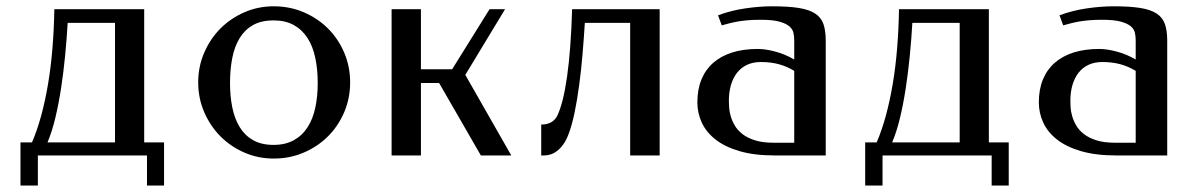

<svg xmlns="http://www.w3.org/2000/svg" viewBox="-20 -489 3771 604"><path d="M44.4 94.7V-41H80.6Q96.7 -78.1 109.4 -124.5Q122.1 -170.9 131.1 -224.4Q140.1 -277.8 145 -337.4Q149.9 -397 150.9 -460H433.6V-41H496.1V94.7H442.4V0H99.1V94.7ZM341.8 -41V-417H192.9Q189.9 -365.7 184.8 -313.2Q179.7 -260.7 172.1 -211.4Q164.6 -162.1 154.1 -118.4Q143.6 -74.7 129.4 -41Z M841.3 -469.2Q891.6 -469.2 935.5 -450.4Q979.5 -431.6 1012 -399.2Q1044.4 -366.7 1063 -323Q1081.5 -279.3 1081.5 -230Q1081.5 -180.2 1063 -136.5Q1044.4 -92.8 1012 -60.3Q979.5 -27.8 935.5 -9Q891.6 9.8 841.3 9.8Q792 9.8 748.8 -9Q705.6 -27.8 673.3 -60.3Q641.1 -92.8 622.3 -136.5Q603.5 -180.2 603.5 -230Q603.5 -279.3 622.3 -323Q641.1 -366.7 673.3 -399.2Q705.6 -431.6 748.8 -450.4Q792 -469.2 841.3 -469.2ZM840.3 -424.8Q802.2 -424.8 776.1 -410.2Q750 -395.5 733.9 -369.1Q717.8 -342.8 710.7 -306.6Q703.6 -270.5 703.6 -228Q703.6 -186 710.9 -150.4Q718.3 -114.7 734.4 -88.6Q750.5 -62.5 776.6 -47.9Q802.7 -33.2 840.3 -33.2Q877.9 -33.2 904.3 -47.9Q930.7 -62.5 947.5 -88.6Q964.4 -114.7 971.9 -150.4Q979.5 -186 979.5 -228Q979.5 -270.5 971.9 -306.6Q964.4 -342.8 947.5 -369.1Q930.7 -395.5 904.3 -410.2Q877.9 -424.8 840.3 -424.8Z M1304.2 -460V-271H1402.3L1520 -460H1568.8L1443.8 -253.4L1588.4 0H1492.7L1361.3 -228H1304.2V0H1211.9V-460Z M1682.6 0V-97.2Q1718.8 -97.2 1732.9 -124.5Q1752 -164.1 1763.9 -248Q1775.9 -332 1779.8 -460H2055.2V0H1962.4V-417H1819.8Q1816.9 -370.6 1812.7 -320.3Q1808.6 -270 1802.2 -222.7Q1795.9 -175.3 1787.4 -134Q1778.8 -92.8 1767.6 -64.5Q1760.3 -45.9 1751.2 -33.7Q1742.2 -21.5 1732.2 -13.9Q1722.2 -6.3 1711.9 -3.2Q1701.7 0 1692.4 0Z M2373.5 -426.8Q2350.1 -426.8 2332.8 -425.3Q2315.4 -423.8 2301.3 -421.4Q2287.1 -418.9 2274.9 -415.8Q2262.7 -412.6 2250.5 -409.2L2238.8 -440.9Q2279.8 -456.1 2324.5 -462.6Q2369.1 -469.2 2409.2 -469.2Q2460.4 -469.2 2493.4 -463.9Q2526.4 -458.5 2544.9 -446Q2563.5 -433.6 2570.6 -412.8Q2577.6 -392.1 2577.6 -360.8V0H2417.5Q2352.1 0 2305.9 -13.7Q2259.8 -27.3 2230.5 -50.5Q2201.2 -73.7 2187.5 -103.8Q2173.8 -133.8 2173.8 -167Q2173.8 -208 2186.8 -239.3Q2199.7 -270.5 2224.1 -291.7Q2248.5 -313 2283.7 -324Q2318.8 -335 2363.8 -335Q2388.2 -335 2419.2 -326.7Q2450.2 -318.4 2478.5 -301.8V-362.8Q2478.5 -374 2476.1 -385.5Q2473.6 -397 2463.4 -406Q2453.1 -415 2431.9 -420.9Q2410.6 -426.8 2373.5 -426.8ZM2478.5 -40V-266.1Q2455.1 -280.3 2429.7 -287.1Q2404.3 -293.9 2373.5 -293.9Q2349.1 -293.9 2330.3 -285.2Q2311.5 -276.4 2298.8 -260.3Q2286.1 -244.1 2279.5 -221.7Q2272.9 -199.2 2272.9 -171.9Q2272.9 -164.1 2273.7 -151.4Q2274.4 -138.7 2278.6 -124Q2282.7 -109.4 2291.3 -94.5Q2299.8 -79.6 2315.4 -67.4Q2331.1 -55.2 2355 -47.6Q2378.9 -40 2413.6 -40Z M2701.7 94.7V-41H2737.8Q2753.9 -78.1 2766.6 -124.5Q2779.3 -170.9 2788.3 -224.4Q2797.4 -277.8 2802.2 -337.4Q2807.1 -397 2808.1 -460H3090.8V-41H3153.3V94.7H3099.6V0H2756.3V94.7ZM2999 -41V-417H2850.1Q2847.2 -365.7 2842 -313.2Q2836.9 -260.7 2829.3 -211.4Q2821.8 -162.1 2811.3 -118.4Q2800.8 -74.7 2786.6 -41Z M3447.8 -426.8Q3424.3 -426.8 3407 -425.3Q3389.6 -423.8 3375.5 -421.4Q3361.3 -418.9 3349.1 -415.8Q3336.9 -412.6 3324.7 -409.2L3313 -440.9Q3354 -456.1 3398.7 -462.6Q3443.4 -469.2 3483.4 -469.2Q3534.7 -469.2 3567.6 -463.9Q3600.6 -458.5 3619.1 -446Q3637.7 -433.6 3644.8 -412.8Q3651.9 -392.1 3651.9 -360.8V0H3491.7Q3426.3 0 3380.1 -13.7Q3334 -27.3 3304.7 -50.5Q3275.4 -73.7 3261.7 -103.8Q3248 -133.8 3248 -167Q3248 -208 3261 -239.3Q3273.9 -270.5 3298.3 -291.7Q3322.8 -313 3357.9 -324Q3393.1 -335 3438 -335Q3462.4 -335 3493.4 -326.7Q3524.4 -318.4 3552.7 -301.8V-362.8Q3552.7 -374 3550.3 -385.5Q3547.9 -397 3537.6 -406Q3527.3 -415 3506.1 -420.9Q3484.9 -426.8 3447.8 -426.8ZM3552.7 -40V-266.1Q3529.3 -280.3 3503.9 -287.1Q3478.5 -293.9 3447.8 -293.9Q3423.3 -293.9 3404.5 -285.2Q3385.7 -276.4 3373 -260.3Q3360.4 -244.1 3353.8 -221.7Q3347.2 -199.2 3347.2 -171.9Q3347.2 -164.1 3347.9 -151.4Q3348.6 -138.7 3352.8 -124Q3356.9 -109.4 3365.5 -94.5Q3374 -79.6 3389.6 -67.4Q3405.3 -55.2 3429.2 -47.6Q3453.1 -40 3487.8 -40Z"/></svg>

Font: Federov2
Style: Regular
Weight: 400
Designer: Olexa M. Volochay | Cyreal.org
Foundry: Olexa M. Volochay | Cyreal.org
Version: Version 1.000